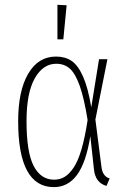

<svg xmlns="http://www.w3.org/2000/svg" viewBox="-20 -765 523 795"><path d="M217.8 -745.1 255.9 -743.2 242.2 -602.1H217.8ZM211.9 -530.8Q250 -530.8 276.6 -512.7Q303.2 -494.6 324 -447.8Q344.7 -400.9 357.9 -320.8L390.1 -520H424.8L375 -270L399.9 -75.2Q404.3 -34.7 434.1 -25.9L420.9 4.9Q375 -8.3 369.1 -63L354 -201.2Q336.4 -91.8 299.1 -41Q261.7 9.8 203.1 9.8Q55.2 9.8 55.2 -263.2Q55.2 -388.7 96.7 -459.7Q138.2 -530.8 211.9 -530.8ZM212.9 -501Q158.2 -501 124 -440.7Q89.8 -380.4 89.8 -263.2Q89.8 -134.8 119.4 -77.9Q148.9 -21 204.1 -21Q228 -21 247.3 -32.5Q266.6 -43.9 284.9 -71Q303.2 -98.1 317.6 -147.5Q332 -196.8 342.8 -268.1Q328.1 -358.9 310.1 -409.7Q292 -460.4 269.3 -480.7Q246.6 -501 212.9 -501Z"/></svg>

Font: Fira Sans Compressed UltraLight
Style: Regular
Weight: 200
Width: 1
Designer: Carrois Corporate & Edenspiekermann AG
Foundry: Carrois Corporate GbR & Edenspiekermann AG
Version: Version 4.203;PS 004.203;hotconv 1.0.88;makeotf.lib2.5.64775